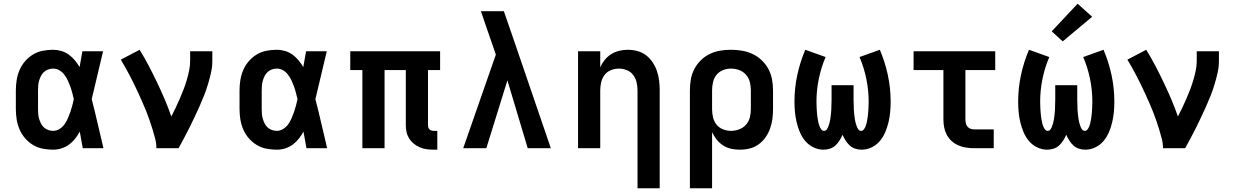

<svg xmlns="http://www.w3.org/2000/svg" viewBox="-20 -795 6640 1030"><path d="M265 8Q237 8 209 2.5Q181 -3 157 -17.5Q133 -32 114.5 -53.5Q96 -75 85 -100.5Q74 -126 69.5 -154Q65 -182 65 -210V-310Q65 -338 69.5 -366Q74 -394 85 -419.5Q96 -445 114.5 -466.5Q133 -488 157 -502.5Q181 -517 209 -522.5Q237 -528 265 -528Q287 -528 309 -521.5Q331 -515 349 -502Q367 -489 381.5 -471.5Q396 -454 407 -435Q411 -456 414.5 -477.5Q418 -499 422 -520H533Q517 -456 502.5 -391.5Q488 -327 472 -263Q489 -198 504 -132Q519 -66 535 0H424Q420 -22 416 -44.5Q412 -67 408 -89Q397 -69 383 -51Q369 -33 350.5 -19.5Q332 -6 310 1Q288 8 265 8ZM265 -93Q283 -93 299 -103Q315 -113 325.5 -127.5Q336 -142 343.5 -159Q351 -176 357 -193Q363 -210 367.5 -227.5Q372 -245 376 -263Q372 -280 367.5 -297.5Q363 -315 357 -331.5Q351 -348 343.5 -364Q336 -380 325 -394.5Q314 -409 298.5 -418Q283 -427 265 -427Q252 -427 239 -422.5Q226 -418 216 -409Q206 -400 200 -388Q194 -376 190 -363Q186 -350 185 -336.5Q184 -323 184 -310V-210Q184 -197 185 -183.5Q186 -170 190 -157Q194 -144 200 -132Q206 -120 216 -111Q226 -102 239 -97.5Q252 -93 265 -93Z M819 0Q819 -26 812.5 -51Q806 -76 798.5 -100.5Q791 -125 782.5 -149.5Q774 -174 764.5 -198Q755 -222 744.5 -245.5Q734 -269 723.5 -292.5Q713 -316 701.5 -339Q690 -362 678.5 -385Q667 -408 654 -430.5Q641 -453 628 -475L729 -528Q755 -486 778 -442Q801 -398 822.5 -353Q844 -308 863.5 -262.5Q883 -217 899 -170Q911 -193 922.5 -217Q934 -241 944.5 -265.5Q955 -290 964.5 -314.5Q974 -339 981.5 -364.5Q989 -390 994.5 -416Q1000 -442 1000 -468V-520H1119V-468Q1119 -436 1112 -405Q1105 -374 1096 -344Q1087 -314 1075.5 -284.5Q1064 -255 1051 -226Q1038 -197 1024.5 -168.5Q1011 -140 997 -111.5Q983 -83 968 -55.5Q953 -28 938 0Z M1465 8Q1437 8 1409 2.5Q1381 -3 1357 -17.5Q1333 -32 1314.5 -53.5Q1296 -75 1285 -100.5Q1274 -126 1269.5 -154Q1265 -182 1265 -210V-310Q1265 -338 1269.5 -366Q1274 -394 1285 -419.5Q1296 -445 1314.5 -466.5Q1333 -488 1357 -502.5Q1381 -517 1409 -522.5Q1437 -528 1465 -528Q1487 -528 1509 -521.5Q1531 -515 1549 -502Q1567 -489 1581.5 -471.5Q1596 -454 1607 -435Q1611 -456 1614.5 -477.5Q1618 -499 1622 -520H1733Q1717 -456 1702.5 -391.5Q1688 -327 1672 -263Q1689 -198 1704 -132Q1719 -66 1735 0H1624Q1620 -22 1616 -44.5Q1612 -67 1608 -89Q1597 -69 1583 -51Q1569 -33 1550.5 -19.5Q1532 -6 1510 1Q1488 8 1465 8ZM1465 -93Q1483 -93 1499 -103Q1515 -113 1525.5 -127.5Q1536 -142 1543.5 -159Q1551 -176 1557 -193Q1563 -210 1567.5 -227.5Q1572 -245 1576 -263Q1572 -280 1567.5 -297.5Q1563 -315 1557 -331.5Q1551 -348 1543.5 -364Q1536 -380 1525 -394.5Q1514 -409 1498.5 -418Q1483 -427 1465 -427Q1452 -427 1439 -422.5Q1426 -418 1416 -409Q1406 -400 1400 -388Q1394 -376 1390 -363Q1386 -350 1385 -336.5Q1384 -323 1384 -310V-210Q1384 -197 1385 -183.5Q1386 -170 1390 -157Q1394 -144 1400 -132Q1406 -120 1416 -111Q1426 -102 1439 -97.5Q1452 -93 1465 -93Z M2307 8Q2288 8 2269 5.5Q2250 3 2232.5 -4.5Q2215 -12 2200 -24Q2185 -36 2175 -52Q2165 -68 2161 -86.5Q2157 -105 2157 -124V-419H2043V0H1924V-419H1859V-520H2341V-419H2276V-124Q2276 -118 2277.5 -112Q2279 -106 2283.5 -101.5Q2288 -97 2294.5 -95Q2301 -93 2307 -93H2326V8Z M2465 0 2640 -502 2618 -566Q2603 -609 2588.5 -651Q2574 -693 2560 -735H2683L2730 -599L2935 0H2811L2702 -364L2589 0Z M3400 215V-310Q3400 -332 3395 -353.5Q3390 -375 3377 -392.5Q3364 -410 3343 -418.5Q3322 -427 3300 -427Q3278 -427 3257 -418.5Q3236 -410 3223 -392.5Q3210 -375 3205 -353.5Q3200 -332 3200 -310V0H3081V-520H3200V-434Q3209 -455 3224 -473.5Q3239 -492 3259 -504.5Q3279 -517 3302 -522.5Q3325 -528 3348 -528Q3374 -528 3400 -521Q3426 -514 3446.5 -498Q3467 -482 3481.5 -460Q3496 -438 3504.5 -413Q3513 -388 3516 -362Q3519 -336 3519 -310V215Z M3681 215V-310Q3681 -339 3686 -368.5Q3691 -398 3704.5 -424Q3718 -450 3739 -471Q3760 -492 3786.5 -505Q3813 -518 3842 -523Q3871 -528 3901 -528Q3931 -528 3960.5 -523Q3990 -518 4017 -505.5Q4044 -493 4066 -472Q4088 -451 4102 -425Q4116 -399 4121.5 -369.5Q4127 -340 4127 -310V-210Q4127 -183 4123.5 -156.5Q4120 -130 4111 -105Q4102 -80 4086.5 -58Q4071 -36 4049.5 -20.5Q4028 -5 4002 1.5Q3976 8 3949 8Q3925 8 3902 3Q3879 -2 3859 -15Q3839 -28 3824.5 -46.5Q3810 -65 3800 -86V215ZM3901 -93Q3923 -93 3945 -101Q3967 -109 3982 -126Q3997 -143 4002.5 -165Q4008 -187 4008 -210V-310Q4008 -333 4002.5 -355Q3997 -377 3982 -394Q3967 -411 3945.5 -419Q3924 -427 3901 -427Q3879 -427 3858 -418.5Q3837 -410 3823.5 -393Q3810 -376 3805 -354Q3800 -332 3800 -310V-210Q3800 -188 3805 -166Q3810 -144 3823.5 -127Q3837 -110 3858 -101.5Q3879 -93 3901 -93Z M4398 8Q4370 8 4344 -4.5Q4318 -17 4300 -38.5Q4282 -60 4271 -86Q4260 -112 4253.5 -139.5Q4247 -167 4244.5 -194.5Q4242 -222 4242 -250Q4242 -322 4257 -392Q4272 -462 4300 -528L4409 -489Q4385 -433 4372.5 -372Q4360 -311 4360 -249Q4360 -241 4360.5 -232.5Q4361 -224 4361 -215.5Q4361 -207 4362 -198.5Q4363 -190 4363.5 -181.5Q4364 -173 4365.5 -164.5Q4367 -156 4368.5 -147.5Q4370 -139 4372 -131Q4374 -123 4377.5 -115Q4381 -107 4386.5 -100Q4392 -93 4400 -93Q4410 -93 4415.5 -101Q4421 -109 4424 -117.5Q4427 -126 4429.5 -134.5Q4432 -143 4433.5 -152Q4435 -161 4436 -170Q4437 -179 4438 -188Q4439 -197 4439.5 -206Q4440 -215 4440 -224Q4440 -233 4440.5 -242Q4441 -251 4441 -260V-338H4559V-260Q4559 -251 4559.5 -242Q4560 -233 4560 -224Q4560 -215 4560.5 -206Q4561 -197 4562 -188Q4563 -179 4564 -170Q4565 -161 4566.5 -152Q4568 -143 4570.5 -134.5Q4573 -126 4576 -117.5Q4579 -109 4584.5 -101Q4590 -93 4600 -93Q4608 -93 4613.5 -100Q4619 -107 4622.5 -115Q4626 -123 4628 -131Q4630 -139 4631.5 -147.5Q4633 -156 4634.5 -164.5Q4636 -173 4636.5 -181.5Q4637 -190 4638 -198.5Q4639 -207 4639 -215.5Q4639 -224 4639.5 -232.5Q4640 -241 4640 -249Q4640 -311 4627.5 -372Q4615 -433 4591 -489L4700 -528Q4728 -462 4743 -392Q4758 -322 4758 -250Q4758 -222 4755.5 -194.5Q4753 -167 4746.5 -139.5Q4740 -112 4729 -86Q4718 -60 4700 -38.5Q4682 -17 4656 -4.5Q4630 8 4602 8Q4585 8 4568 2.5Q4551 -3 4538.5 -14.5Q4526 -26 4516.5 -41Q4507 -56 4500 -72Q4493 -56 4483.5 -41Q4474 -26 4461.5 -14.5Q4449 -3 4432 2.5Q4415 8 4398 8Z M5204 0Q5182 0 5161 -3.5Q5140 -7 5120.5 -15.5Q5101 -24 5085 -38.5Q5069 -53 5059 -72Q5049 -91 5045 -112Q5041 -133 5041 -155V-419H4881V-520H5319V-419H5159V-155Q5159 -145 5161 -135Q5163 -125 5169 -117Q5175 -109 5184.5 -105Q5194 -101 5204 -101H5311V0Z M5598 8Q5570 8 5544 -4.5Q5518 -17 5500 -38.5Q5482 -60 5471 -86Q5460 -112 5453.5 -139.5Q5447 -167 5444.5 -194.5Q5442 -222 5442 -250Q5442 -322 5457 -392Q5472 -462 5500 -528L5609 -489Q5585 -433 5572.5 -372Q5560 -311 5560 -249Q5560 -241 5560.5 -232.5Q5561 -224 5561 -215.5Q5561 -207 5562 -198.5Q5563 -190 5563.5 -181.5Q5564 -173 5565.5 -164.5Q5567 -156 5568.5 -147.5Q5570 -139 5572 -131Q5574 -123 5577.5 -115Q5581 -107 5586.5 -100Q5592 -93 5600 -93Q5610 -93 5615.5 -101Q5621 -109 5624 -117.5Q5627 -126 5629.5 -134.5Q5632 -143 5633.5 -152Q5635 -161 5636 -170Q5637 -179 5638 -188Q5639 -197 5639.5 -206Q5640 -215 5640 -224Q5640 -233 5640.5 -242Q5641 -251 5641 -260V-338H5759V-260Q5759 -251 5759.5 -242Q5760 -233 5760 -224Q5760 -215 5760.5 -206Q5761 -197 5762 -188Q5763 -179 5764 -170Q5765 -161 5766.5 -152Q5768 -143 5770.5 -134.5Q5773 -126 5776 -117.5Q5779 -109 5784.5 -101Q5790 -93 5800 -93Q5808 -93 5813.5 -100Q5819 -107 5822.5 -115Q5826 -123 5828 -131Q5830 -139 5831.5 -147.5Q5833 -156 5834.5 -164.5Q5836 -173 5836.5 -181.5Q5837 -190 5838 -198.5Q5839 -207 5839 -215.5Q5839 -224 5839.5 -232.5Q5840 -241 5840 -249Q5840 -311 5827.5 -372Q5815 -433 5791 -489L5900 -528Q5928 -462 5943 -392Q5958 -322 5958 -250Q5958 -222 5955.5 -194.5Q5953 -167 5946.5 -139.5Q5940 -112 5929 -86Q5918 -60 5900 -38.5Q5882 -17 5856 -4.5Q5830 8 5802 8Q5785 8 5768 2.5Q5751 -3 5738.5 -14.5Q5726 -26 5716.5 -41Q5707 -56 5700 -72Q5693 -56 5683.5 -41Q5674 -26 5661.5 -14.5Q5649 -3 5632 2.5Q5615 8 5598 8ZM5681 -573 5622 -627 5761 -775 5839 -705Z M6219 0Q6219 -26 6212.5 -51Q6206 -76 6198.5 -100.5Q6191 -125 6182.5 -149.5Q6174 -174 6164.5 -198Q6155 -222 6144.5 -245.5Q6134 -269 6123.5 -292.5Q6113 -316 6101.5 -339Q6090 -362 6078.5 -385Q6067 -408 6054 -430.5Q6041 -453 6028 -475L6129 -528Q6155 -486 6178 -442Q6201 -398 6222.5 -353Q6244 -308 6263.5 -262.5Q6283 -217 6299 -170Q6311 -193 6322.5 -217Q6334 -241 6344.5 -265.5Q6355 -290 6364.5 -314.5Q6374 -339 6381.5 -364.5Q6389 -390 6394.5 -416Q6400 -442 6400 -468V-520H6519V-468Q6519 -436 6512 -405Q6505 -374 6496 -344Q6487 -314 6475.5 -284.5Q6464 -255 6451 -226Q6438 -197 6424.5 -168.5Q6411 -140 6397 -111.5Q6383 -83 6368 -55.5Q6353 -28 6338 0Z"/></svg>

Font: Iosevka Custom Extended
Style: Bold
Weight: 700
Width: 7
Monospace: yes
Designer: Belleve Invis
Foundry: Belleve Invis
Version: Version 11.2.4; ttfautohint (v1.8.4)